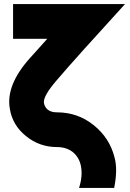

<svg xmlns="http://www.w3.org/2000/svg" viewBox="-20 -720 638 940"><path d="M44 -700V-530H211Q211 -530 210.5 -529Q210 -528 206 -524Q202 -520 193 -509.5Q184 -499 167.5 -481Q151 -463 126 -435Q8 -303 28 -188Q41 -107 107 -54Q173 0 259 0Q305 0 337 25Q368 51 376 92Q386 141 367 200H539Q548 155 548.5 117Q549 79 540 48Q516 -45 439 -107Q361 -170 259 -170Q230 -170 214 -183Q198 -196 195 -217Q191 -249 255 -324Q307 -385 391.5 -479Q476 -573 592 -700Z"/></svg>

Font: Unageo
Style: Black
Weight: 900
Designer: Richard Sepsi
Foundry: Richard Sepsi
Version: Version 2.000